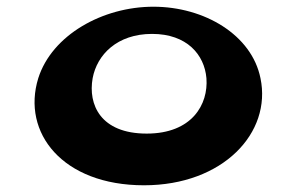

<svg xmlns="http://www.w3.org/2000/svg" viewBox="-20 -552 882 572"><path d="M94 -319C44 -157 166 0 409 0C645 0 790 -157 756 -319C730 -448 589 -532 437 -532C286 -532 135 -448 94 -319ZM256 -319C269 -389 329 -451 433 -451C537 -451 589 -389 595 -319C601 -241 552 -154 417 -154C279 -154 242 -241 256 -319Z"/></svg>

Font: Hussar Milosc
Style: Bold
Weight: 700
Foundry: Cannot Into Space Fonts
Version: Version 1.02